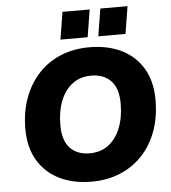

<svg xmlns="http://www.w3.org/2000/svg" viewBox="-61 -975 928 1041"><g transform="rotate(-5 403.5 -454.5)"><path d="M396 11Q295 11 220 -26.5Q145 -64 103.5 -134.5Q62 -205 62 -305Q62 -396 89.5 -471.5Q117 -547 167.5 -602Q218 -657 288.5 -686.5Q359 -716 445 -716Q547 -716 622 -678.5Q697 -641 738 -570.5Q779 -500 779 -401Q779 -309 752 -233.5Q725 -158 674 -103Q623 -48 552.5 -18.5Q482 11 396 11ZM398 -143Q459 -143 501 -175Q543 -207 566 -264.5Q589 -322 589 -397Q589 -481 549.5 -521.5Q510 -562 442 -562Q383 -562 340.5 -530Q298 -498 275.5 -441Q253 -384 253 -308Q253 -225 292 -184Q331 -143 398 -143ZM500 -771 524 -920H672L648 -771ZM294 -771 318 -920H466L442 -771Z"/></g></svg>

Font: Nunito Sans 12pt ExtraLight 12pt Black
Style: Italic
Weight: 900
Italic angle: -9°
Version: Version 3.101;gftools[0.9.27]